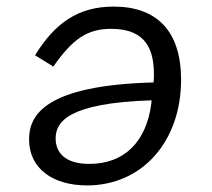

<svg xmlns="http://www.w3.org/2000/svg" viewBox="-20 -548 640 580"><path d="M242.9 12.1C409.1 12.1 527 -120 527 -307.2C527 -454.9 453.1 -528.1 323.2 -528.1C214.1 -528.1 144.2 -475.9 85.9 -381L141 -346.9C198.9 -429 241.8 -460.9 316.1 -460.9C424 -460.9 445 -394.2 445 -322.1C445 -320 445 -308.9 443.9 -299C115.1 -290.1 67.8 -199.9 67.8 -127.1C67.8 -36.9 142 12.1 242.9 12.1ZM148.1 -130C148.1 -180 186.1 -236.9 437.9 -245L437.1 -235.1C421.9 -117.9 354 -52.9 250 -52.9C175.1 -52.9 148.1 -88.1 148.1 -130Z"/></svg>

Font: Margiela Mono Italic Italic
Style: Regular
Weight: 400
Designer: Mike Abbink, Paul van der Laan, Pieter van Rosmalen
Foundry: Bold Monday
Version: Version 2.003 2021